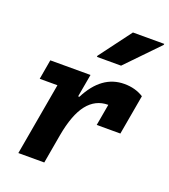

<svg xmlns="http://www.w3.org/2000/svg" viewBox="-147 -924 907 1030"><g transform="rotate(20 306.5 -409.0)"><path d="M77.5 0 161.5 -478 207 -413.5H49L68.5 -526H298L271.5 -376.5L241.5 -395.5H282Q357 -543 486 -543Q549 -543 596 -513L544.5 -378.5Q518.5 -394.5 495.2 -401.2Q472 -408 442 -408Q370 -408 323.2 -348.8Q276.5 -289.5 254.5 -165.5L225.5 0ZM421 -285.5 458.5 -498.5 596 -513 556 -285.5ZM297 -629 298 -636 434 -818H613L611.5 -811.5L435 -629Z"/></g></svg>

Font: Google Sans Code
Style: Italic
Weight: 400
Italic angle: -10°
Monospace: yes
Designer: Google Sans Code Authors
Foundry: Google LLC
Version: Version 6.000